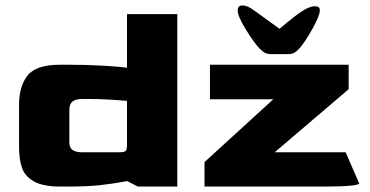

<svg xmlns="http://www.w3.org/2000/svg" viewBox="-20 -686 1361 706"><path d="M50 -149V-300Q50 -368 81 -408Q112 -448 202 -448H233Q298 -448 359 -444.5Q420 -441 447 -437V-634H632V0H487L448 -20Q393 -10 346.5 -5Q300 0 232 0H202Q139 0 105.5 -18.5Q72 -37 61 -68.5Q50 -100 50 -149ZM416 -126Q437 -126 442 -131Q447 -136 447 -156V-315Q368 -322 313 -322H283Q258 -322 246.5 -312.5Q235 -303 235 -282V-166Q234 -145 245.5 -135.5Q257 -126 283 -126ZM732 -90 985 -321H752V-448H1262V-358L990 -126H1251L1301 -11Q1298 -6 1266 -3Q1234 0 1170 0H732ZM872 -666Q890 -666 914 -648L1008 -580Q1071 -634 1096 -648Q1119 -663 1139 -663Q1156 -663 1156 -648Q1156 -628 1128 -578.5Q1100 -529 1081 -508Q1071 -497 1062 -492Q1053 -487 1038 -487H978Q963 -487 954.5 -491.5Q946 -496 934 -508Q914 -529 884 -577.5Q854 -626 854 -648Q854 -666 872 -666Z"/></svg>

Font: Gold Bold
Style: Regular
Weight: 400
Designer: jaiki
Version: Version 1.000